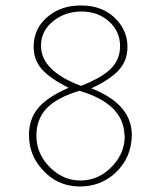

<svg xmlns="http://www.w3.org/2000/svg" viewBox="-20 -670 600 702"><path d="M231 -349Q161 -384 132 -418Q103 -452 103 -499Q103 -568 158 -612Q206 -650 275 -650H276Q360 -650 408 -596Q446 -554 446 -499V-498Q446 -450 416 -415.5Q386 -381 314 -347Q460 -290 462 -179Q462 -94 402 -38Q348 12 271 12Q188 11 134 -51Q86 -104 86 -176V-177Q86 -235 120 -275.5Q154 -316 231 -349ZM276 -356Q353 -386 386 -419.5Q419 -453 419 -501V-503V-504Q418 -557 377.5 -592.5Q337 -628 277 -628H276Q216 -627 173 -591.5Q130 -556 130 -504V-502Q130 -411 276 -356ZM270 -338Q188 -313 151 -274.5Q114 -236 113 -176V-174Q113 -105 167 -54Q214 -10 274 -10Q343 -10 393 -65Q436 -112 436 -172Q436 -175 435 -176Q432 -291 270 -338Z"/></svg>

Font: Tajawal ExtraLight
Style: Regular
Weight: 275
Designer: Boutros Fonts
Foundry: Created by Boutros International 2017
Version: Version 1.700